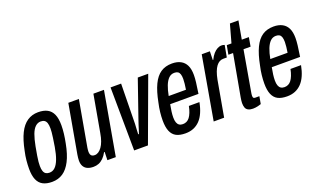

<svg xmlns="http://www.w3.org/2000/svg" viewBox="-73 -1085 2497 1504"><g transform="rotate(-20 1176.0 -333.0)"><path d="M157 12Q112 12 81.5 -4Q51 -20 36 -55Q21 -90 21 -145Q21 -178 24.5 -215Q28 -252 37 -291Q54 -377 81 -431.5Q108 -486 147.5 -512.5Q187 -539 238 -539Q284 -539 314.5 -523Q345 -507 360.5 -472.5Q376 -438 376 -381Q376 -348 371.5 -310.5Q367 -273 359 -234Q343 -149 315 -94.5Q287 -40 248 -14Q209 12 157 12ZM162 -63Q189 -63 209 -82Q229 -101 244 -140Q259 -179 269 -238Q276 -282 280 -309.5Q284 -337 285.5 -355Q287 -373 287 -386Q287 -414 281.5 -431Q276 -448 264 -456Q252 -464 233 -464Q208 -464 188 -445.5Q168 -427 154 -389.5Q140 -352 129 -294Q121 -250 116 -220.5Q111 -191 109.5 -172Q108 -153 108 -138Q108 -112 114 -95Q120 -78 132 -70.5Q144 -63 162 -63Z M502 12Q472 12 451.5 2.5Q431 -7 420.5 -26Q410 -45 410 -73Q410 -84 411.5 -96.5Q413 -109 415 -122L487 -527H575L507 -145Q506 -137 505 -129Q504 -121 504 -113Q504 -101 507.5 -91Q511 -81 519.5 -76Q528 -71 542 -71Q558 -71 573 -80.5Q588 -90 601.5 -108.5Q615 -127 625 -154.5Q635 -182 641 -218L696 -527H784L691 0H621L623 -68H618Q603 -40 584.5 -22Q566 -4 545.5 4Q525 12 502 12Z M844 0 839 -527H927L922 -223Q923 -213 921.5 -193Q920 -173 919 -150Q918 -127 917 -108H923Q925 -112 931.5 -133Q938 -154 946 -179.5Q954 -205 961 -224L1066 -527H1153L959 0Z M1269 12Q1222 12 1192.5 -3.5Q1163 -19 1148.5 -53.5Q1134 -88 1134 -143Q1134 -176 1138 -212.5Q1142 -249 1151 -288Q1168 -376 1194.5 -431.5Q1221 -487 1260 -513Q1299 -539 1354 -539Q1397 -539 1426.5 -523Q1456 -507 1471 -476Q1486 -445 1486 -396Q1486 -370 1482 -336Q1478 -302 1469 -244H1233Q1227 -213 1223.5 -186.5Q1220 -160 1220 -137Q1220 -112 1226 -95.5Q1232 -79 1244 -71Q1256 -63 1274 -63Q1291 -63 1305.5 -70Q1320 -77 1331 -91.5Q1342 -106 1351 -128.5Q1360 -151 1366 -181H1454Q1445 -134 1429 -97.5Q1413 -61 1390 -37Q1367 -13 1337 -0.5Q1307 12 1269 12ZM1244 -308H1388Q1392 -334 1394.5 -355.5Q1397 -377 1397 -395Q1397 -419 1392 -434.5Q1387 -450 1376 -457Q1365 -464 1347 -464Q1319 -464 1299.5 -444.5Q1280 -425 1266.5 -390.5Q1253 -356 1244 -308Z M1507 0 1599 -527H1667L1665 -455H1669Q1683 -484 1699 -502Q1715 -520 1732.5 -529.5Q1750 -539 1768 -539Q1775 -539 1781 -538Q1787 -537 1793 -534L1775 -436H1744Q1728 -436 1713.5 -428Q1699 -420 1686.5 -403.5Q1674 -387 1664 -360.5Q1654 -334 1647 -298L1594 0Z M1832 11Q1808 11 1792.5 3Q1777 -5 1771 -20.5Q1765 -36 1765 -59Q1765 -68 1766.5 -80Q1768 -92 1770 -104L1833 -452H1794L1808 -527H1847L1889 -678H1960L1933 -527H1992L1979 -452H1920L1860 -107Q1859 -102 1858.5 -95Q1858 -88 1858 -86Q1858 -74 1862 -69Q1866 -64 1877 -64H1911L1900 -2Q1888 2 1876.5 5Q1865 8 1853.5 9.5Q1842 11 1832 11Z M2116 12Q2069 12 2039.5 -3.5Q2010 -19 1995.5 -53.5Q1981 -88 1981 -143Q1981 -176 1985 -212.5Q1989 -249 1998 -288Q2015 -376 2041.5 -431.5Q2068 -487 2107 -513Q2146 -539 2201 -539Q2244 -539 2273.5 -523Q2303 -507 2318 -476Q2333 -445 2333 -396Q2333 -370 2329 -336Q2325 -302 2316 -244H2080Q2074 -213 2070.5 -186.5Q2067 -160 2067 -137Q2067 -112 2073 -95.5Q2079 -79 2091 -71Q2103 -63 2121 -63Q2138 -63 2152.5 -70Q2167 -77 2178 -91.5Q2189 -106 2198 -128.5Q2207 -151 2213 -181H2301Q2292 -134 2276 -97.5Q2260 -61 2237 -37Q2214 -13 2184 -0.5Q2154 12 2116 12ZM2091 -308H2235Q2239 -334 2241.5 -355.5Q2244 -377 2244 -395Q2244 -419 2239 -434.5Q2234 -450 2223 -457Q2212 -464 2194 -464Q2166 -464 2146.5 -444.5Q2127 -425 2113.5 -390.5Q2100 -356 2091 -308Z"/></g></svg>

Font: Archivo ExtraCondensed Medium
Style: Italic
Weight: 500
Width: 2
Italic angle: -10°
Designer: Hector Gatti
Foundry: Omnibus-Type
Version: Version 2.001